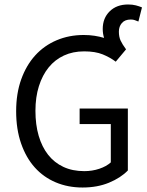

<svg xmlns="http://www.w3.org/2000/svg" viewBox="-20 -824 657 856"><path d="M348 12Q283 12 228.5 -11Q174 -34 135 -77.5Q96 -121 74 -184.5Q52 -248 52 -328Q52 -407 74.5 -470Q97 -533 137 -577Q177 -621 232.5 -644.5Q288 -668 353 -668Q379 -668 401.5 -664.5Q424 -661 444 -655Q438 -674 438 -695Q438 -743 469 -773.5Q500 -804 551 -804Q571 -804 586 -800Q601 -796 613 -791L597 -728Q589 -731 581.5 -734Q574 -737 563 -737Q537 -737 523.5 -721.5Q510 -706 510 -683Q510 -660 517.5 -643.5Q525 -627 542 -604L496 -549Q471 -568 438 -581.5Q405 -595 355 -595Q305 -595 265 -576.5Q225 -558 197 -523.5Q169 -489 153.5 -440Q138 -391 138 -330Q138 -268 152.5 -218.5Q167 -169 194.5 -134Q222 -99 262.5 -80Q303 -61 356 -61Q391 -61 422.5 -71.5Q454 -82 474 -100V-271H335V-340H550V-64Q518 -31 466 -9.5Q414 12 348 12Z"/></svg>

Font: SourceSansPro
Style: Book
Weight: 400
Designer: Paul D. Hunt
Foundry: Adobe Systems Incorporated
Version: Version 2.021;PS 2.000;hotconv 1.0.86;makeotf.lib2.5.63406